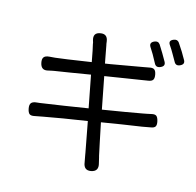

<svg xmlns="http://www.w3.org/2000/svg" viewBox="-123 -963 1163 1140"><g transform="rotate(15 458.0 -393.0)"><path d="M484 7Q482 -8 476 -36Q475 -39 474 -48Q455 -150 439 -234Q280 -210 174 -190Q152 -186 127 -181Q105 -176 95 -183.5Q85 -191 80.5 -214.5Q76 -238 85 -249Q94 -260 119 -262Q125 -263 137 -264Q151 -266 157 -267Q276 -284 424 -308L386 -505Q343 -498 265 -485Q190 -473 170 -470Q164 -469 154 -467Q138 -464 131 -462Q92 -453 83 -496Q78 -519 86.5 -530.5Q95 -542 118.5 -544Q142 -546 155 -547Q195 -551 371 -578Q356 -660 350 -682Q349 -693 345 -703Q331 -750 377 -757Q419 -764 425 -720Q426 -715 427 -705Q429 -699 429 -696Q430 -687 443 -621Q447 -601 449 -590Q460 -592 481 -595Q639 -622 675 -629Q693 -632 708 -635Q729 -640 739.5 -633Q750 -626 754 -604Q758 -582 751 -571.5Q744 -561 722 -558Q717 -557 706.5 -555.5Q696 -554 691 -553L577 -535L464 -517L502 -321Q658 -346 744 -362Q754 -364 770 -367Q786 -371 793 -372Q814 -377 823.5 -369.5Q833 -362 838 -340Q843 -318 836.5 -307.5Q830 -297 808 -294Q791 -290 759 -285Q635 -267 516 -247Q525 -204 540 -131Q554 -63 557 -51Q558 -49 559 -44Q564 -21 567 -10Q581 39 534 48Q490 56 484 7ZM736 -666Q705 -725 685 -754Q669 -779 698 -792Q720 -802 733 -784Q742 -769 762 -737Q780 -707 788 -692Q801 -668 774 -656Q748 -644 736 -666ZM846 -707Q832 -733 819 -754Q809 -772 794 -794Q775 -820 806 -832Q828 -841 840 -824Q873 -776 898 -730Q909 -708 883.5 -696Q858 -684 846 -707Z"/></g></svg>

Font: GenSenRounded JP R
Style: Regular
Weight: 400
Version: Version 1.501;PS 1;hotconv 16.6.51;makeotf.lib2.5.65220